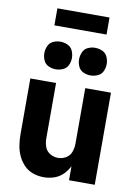

<svg xmlns="http://www.w3.org/2000/svg" viewBox="-102 -1014 780 1088"><g transform="rotate(10 288.0 -470.0)"><path d="M227 8Q257 8 286 -1.5Q315 -11 337 -32.5Q359 -54 372 -81V0H520V-530H372V-210Q372 -186 363.5 -162.5Q355 -139 333.5 -126.5Q312 -114 288 -114Q264 -114 242.5 -126.5Q221 -139 212.5 -162.5Q204 -186 204 -210V-530H56V-210Q56 -179 60.5 -148Q65 -117 78 -88Q91 -59 113 -36Q135 -13 165 -2.5Q195 8 227 8ZM388 -606Q409 -606 429.5 -615Q450 -624 459 -644Q468 -664 468 -685Q468 -706 459 -726.5Q450 -747 429.5 -756Q409 -765 388 -765Q367 -765 347 -756Q327 -747 318 -726.5Q309 -706 309 -685Q309 -664 318 -644Q327 -624 347 -615Q367 -606 388 -606ZM188 -606Q209 -606 229.5 -615Q250 -624 259 -644Q268 -664 268 -685Q268 -706 259 -726.5Q250 -747 229.5 -756Q209 -765 188 -765Q167 -765 147 -756Q127 -747 118 -726.5Q109 -706 109 -685Q109 -664 118 -644Q127 -624 147 -615Q167 -606 188 -606ZM138 -850H438V-948H138Z"/></g></svg>

Font: Iosevka Sparkle Heavy
Style: Regular
Weight: 900
Designer: Belleve Invis
Foundry: Belleve Invis
Version: Version 4.5.0; ttfautohint (v1.8.3)